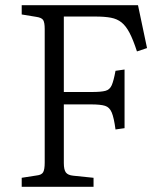

<svg xmlns="http://www.w3.org/2000/svg" viewBox="-20 -723 635 743"><path d="M64 0V-35L122 -44Q141 -46 147 -56.5Q153 -67 153 -94V-611Q153 -636 147 -645.5Q141 -655 119 -658L64 -667V-703H514L549 -537L510 -524Q495 -570 481 -596.5Q467 -623 450 -636.5Q433 -650 409 -654.5Q385 -659 349 -659H227V-367H336Q371 -367 388 -371.5Q405 -376 412.5 -393.5Q420 -411 427 -449L462 -454V-227L427 -222Q421 -267 412.5 -287.5Q404 -308 386.5 -313.5Q369 -319 332 -319H227V-92Q227 -66 235 -55.5Q243 -45 264 -43L342 -35V0Z"/></svg>

Font: Literata 18pt Light
Style: Regular
Weight: 300
Designer: Latin by Veronika Burian and Jose Scaglione. Greek by Irene Vlachou. Cyrillic by Vera Evstafieva.
Foundry: TypeTogether
Version: Version 3.103;gftools[0.9.29]